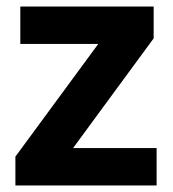

<svg xmlns="http://www.w3.org/2000/svg" viewBox="-20 -566 528 586"><path d="M458 0H27V-88L280 -432H42V-546H449V-449L203 -114H458Z"/></svg>

Font: Noto Sans New Tai Lue
Style: Regular
Weight: 400
Designer: Monotype Design Team
Foundry: Monotype Imaging Inc.
Version: Version 2.003